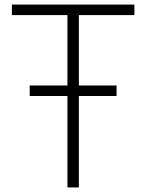

<svg xmlns="http://www.w3.org/2000/svg" viewBox="-20 -820 640 840"><path d="M110 -400V-446H490V-400ZM275 0V-800H325V0ZM32 -754V-800H568V-754Z"/></svg>

Font: Victor Mono Thin
Style: Regular
Weight: 100
Monospace: yes
Designer: Rune Bjørnerås
Version: Version 1.561;gftools[0.9.30]